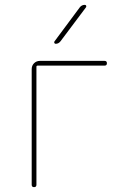

<svg xmlns="http://www.w3.org/2000/svg" viewBox="-20 -770 540 790"><path d="M209 -589.8Q205.1 -589.8 203.6 -593.3Q202.1 -596.7 204.1 -599.6L308.6 -740.2Q316.4 -750 329.1 -750Q333 -750 334.5 -746.6Q335.9 -743.2 334 -740.2L228.5 -599.6Q220.7 -589.8 209 -589.8ZM110.4 -9.8V-485.4Q110.4 -500 120.1 -509.8Q129.9 -519.5 144.5 -519.5H410.2Q419.9 -519.5 419.9 -509.8Q419.9 -500 410.2 -500H134.8Q129.9 -500 129.9 -495.1V-9.8Q129.9 0 120.1 0Q110.4 0 110.4 -9.8Z"/></svg>

Font: Rounded-X Mgen+ 2m thin
Style: Regular
Weight: 100
Designer: [Source Han Sans]
Ryoko NISHIZUKA  (kana & ideographs); Paul D. Hunt (Latin, Greek & Cyrillic); Wenlong ZHANG  (bopomofo
Version: Version 1.059.20150602